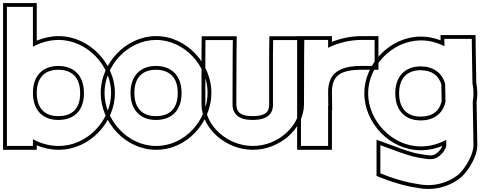

<svg xmlns="http://www.w3.org/2000/svg" viewBox="-28 -889 3140 1255"><path d="M187.2 21.1V65H17.2V-20V-281V-759V-844H187.2V-759V-583.6C238.2 -611.3 295.4 -627.7 354 -628C543.7 -628 699.2 -457 698.2 -281C698.2 -104 544.9 66 354 65C295.2 65 238.1 48.8 187.2 21.1ZM187.2 -281C187.2 -168 252.8 -104 354 -105C456.3 -105 521.9 -167 520.7 -281C520.7 -394 456.3 -457 354 -458C251.6 -458 187.2 -395 187.2 -281ZM212.2 60.8C256.6 79.4 304.7 90 353.9 90C559.7 91.1 723.2 -90.7 723.2 -280.9C724.3 -470.5 558.7 -653 353.9 -653C304.7 -652.7 255.1 -641.3 212.2 -623.3V-869H-7.8V90H212.2ZM212.2 -281C212.2 -383.3 265 -433 353.9 -433C443.1 -432.1 495.7 -382.3 495.7 -280.9C496.8 -178.9 443.6 -130 353.9 -130C266 -129.1 212.2 -179.8 212.2 -281Z M655.2 -282C655.2 -459 806.2 -627 992 -628C1178.8 -628 1329.8 -457 1328.8 -282C1328.8 -105 1180.8 66 992 65C805.2 65 655.2 -105 655.2 -282ZM825.2 -282C825.2 -169 890.8 -104 992 -105C1094.3 -105 1159.8 -168 1158.8 -282C1158.8 -394 1094.3 -457 992 -458C889.7 -458 825.2 -394 825.2 -282ZM630.2 -282C630.2 -92.1 789.9 90 991.9 90C1196.2 91.1 1353.8 -92.4 1353.8 -281.9C1354.8 -470 1194.1 -653 991.9 -653C791 -651.9 630.2 -472.2 630.2 -282ZM850.2 -282C850.2 -382.3 903 -433 991.9 -433C1081.1 -432.1 1133.8 -382.2 1133.8 -281.9C1134.6 -179.7 1081.4 -130 991.9 -130C904.2 -129.1 850.2 -180.6 850.2 -282Z M1314.2 -543 1315.2 -627H1494L1492.9 -542L1491.8 -207C1491.8 -141 1536.6 -104 1624 -105C1712.5 -105 1757.4 -140 1756.2 -206V-207V-543L1757.4 -627H1936L1935 -542L1934 -207C1934 -68 1790.8 66 1624 65C1459.5 65 1315.2 -66 1314.2 -206V-207ZM1289.2 -543.1V-205.9C1290.4 -49 1447.9 90 1623.9 90C1802.6 91.1 1959 -51.4 1959 -206.9L1960 -541.8L1961.3 -652H1732.7L1731.3 -543.2V-205.8C1732.1 -156.9 1706.1 -130 1623.9 -130C1543.8 -129.1 1516.7 -157.8 1516.7 -206.9L1517.9 -541.8L1519.4 -652H1290.5Z M2116.8 -576.6C2182.9 -609.8 2260.6 -628 2335.7 -628H2420.7V-458H2335.7C2189.3 -458 2117.9 -410.5 2116.7 -288.9V-283L2117.9 -197H2116.7V-20V65H1939.2V-20V-281C1939.2 -282.2 1939.2 -283.4 1939.2 -284.6V-543V-628H2116.7ZM2141.7 -615.3 2141.7 -653H1914.2V-284.7C1914.2 -283.4 1914.2 -282.1 1914.2 -281V90H2141.7V-172H2143.2L2141.7 -283.2V-288.8C2142.7 -393.7 2195.2 -433 2335.7 -433H2445.7V-653H2335.7C2269.9 -653 2201.8 -639.4 2141.7 -615.3Z M2378.2 -279C2378.2 -456 2533.9 -624 2722.5 -625C2776.6 -625 2829.4 -611.1 2877.2 -587.1L2876.6 -635H3055.8L3056.8 -551L3060.1 -344.8C3064.6 -323.1 3066.9 -301.1 3066.8 -279C3066.8 -260.6 3065.2 -242.3 3062.1 -224.2L3066.8 59V60C3066.8 124 3011.8 210 2976.8 244C2943.3 278 2844.4 337 2720.2 317C2629.3 303 2585.6 290 2513.2 265L2458.2 244V60L2586.8 107C2653.5 130 2678.8 138 2753.5 149H2754.7C2801.8 157 2829.4 145 2852.4 123C2877.7 100 2889.2 73 2889.2 61L2888.6 25.3C2838.1 52.5 2781.3 68.3 2722.5 68C2532.7 68 2378.2 -102 2378.2 -279ZM2555.7 -279C2555.7 -166 2621.3 -101 2722.5 -102C2806.9 -102 2866.3 -144.9 2883.9 -223.9L2881.7 -340.4C2861.9 -413.8 2804.3 -454.2 2722.5 -455C2620.2 -455 2555.7 -391 2555.7 -279ZM2353.2 -279C2353.2 -88.5 2517.9 93 2722.4 93C2771.5 93.3 2819.6 82.8 2863.2 64.9C2860.2 74.1 2851.5 90.1 2835.4 104.7C2816.8 122.5 2799.6 131.3 2758.9 124.4L2756.8 124H2755.4C2681.9 113.1 2661.2 106.2 2595.2 83.4L2433.2 24.2V261.2L2504.7 288.5C2578.2 313.9 2624.4 327.5 2716.3 341.7C2850.3 363.3 2955.9 300.6 2994.4 261.8C3033.8 223.1 3091.8 135.8 3091.8 60V58.8L3087.1 -222.4C3090.4 -242.7 3091.8 -259.8 3091.8 -278.9C3091.9 -301.9 3089.4 -325.4 3085.1 -347.5L3081.7 -551.4L3080.5 -660H2851.3L2851.7 -625.6C2810.8 -641.2 2767.3 -650 2722.4 -650C2519.1 -648.9 2353.2 -469.7 2353.2 -279ZM2580.7 -279C2580.7 -379.3 2633.5 -430 2722.4 -430C2794.4 -429.3 2839.4 -396.3 2856.7 -336.8L2858.8 -226.5C2842.8 -160.7 2796.5 -127 2722.4 -127C2634.7 -126.1 2580.7 -177.6 2580.7 -279Z"/></svg>

Font: Nordica Plus
Style: NordicaClassicBkExtOl
Weight: 900
Version: Version 1.01